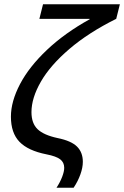

<svg xmlns="http://www.w3.org/2000/svg" viewBox="-20 -732 580 897"><path d="M127 -208Q127 -156 155.5 -128.5Q184 -101 249 -87Q313 -74 340 -47Q367 -20 367 24Q367 51 355.5 83Q344 115 324 145H244Q261 119 270.5 94Q280 69 280 52Q280 27 261.5 12.5Q243 -2 197 -11Q111 -28 71 -69.5Q31 -111 31 -187Q31 -258 73.5 -339Q116 -420 199.5 -499Q283 -578 399 -642V-644H164L181 -712H540L523 -644Q394 -580 304.5 -503.5Q215 -427 171 -350.5Q127 -274 127 -208Z"/></svg>

Font: CST
Style: Italic
Weight: 400
Italic angle: -14°
Version: Version 1.00